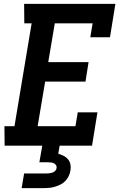

<svg xmlns="http://www.w3.org/2000/svg" viewBox="-20 -755 640 995"><path d="M4 0 3 -101H55L144 -634H106L105 -735H578L550 -562H448L460 -634H264L230 -433H439L423 -332H214L175 -101H371L383 -173H485L457 0ZM92 220 105 144H220Q228 144 236 143Q244 142 251.5 139.5Q259 137 265.5 131Q272 125 273 117Q275 109 271 102Q267 95 260 91.5Q253 88 245 87Q237 86 229 86H184L199 0H289L282 42Q297 46 310.5 53Q324 60 333 71Q342 82 345 97.5Q348 113 345 129Q343 143 336 157.5Q329 172 318.5 183Q308 194 294 201Q280 208 265.5 212.5Q251 217 236 218.5Q221 220 207 220Z"/></svg>

Font: Iosevka Etoile
Style: Bold Italic
Weight: 700
Italic angle: -9°
Designer: Belleve Invis
Foundry: Belleve Invis
Version: Version 28.1.0; ttfautohint (v1.8.4)